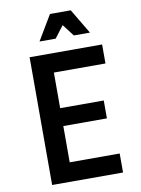

<svg xmlns="http://www.w3.org/2000/svg" viewBox="-109 -1113 867 1184"><g transform="rotate(-10 325.0 -520.5)"><path d="M119 0V-800H573V-681H250V-458H523V-346H250V-119H563V0ZM196 -885 289 -1041H419L512 -885H411L320 -1004H388L297 -885Z"/></g></svg>

Font: Martian Mono SemiCondensed Medium
Style: Regular
Weight: 500
Width: 4
Designer: Roman Shamin
Foundry: Evil Martians
Version: Version 1.000